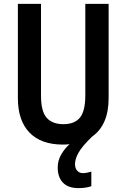

<svg xmlns="http://www.w3.org/2000/svg" viewBox="-20 -734 651 988"><path d="M366 110Q366 132 377.5 144.5Q389 157 407 157Q419 157 431 154Q443 151 450 149V224Q423 234 384 234Q330 234 303.5 205.5Q277 177 277 128Q277 92 295 61Q313 30 338 8Q322 10 304 10Q191 10 131.5 -52Q72 -114 72 -229V-714H191V-242Q191 -160 220.5 -127.5Q250 -95 306 -95Q364 -95 391.5 -129Q419 -163 419 -243V-714H539V-229Q539 -91 454 -31Q403 18 384.5 51Q366 84 366 110Z"/></svg>

Font: Noto Sans Gurmukhi Condensed SemiBold
Style: Regular
Weight: 600
Width: 3
Designer: Jelle Bosma - Monotype Design Team
Foundry: Monotype Imaging Inc.
Version: Version 2.004; ttfautohint (v1.8.4.7-5d5b)